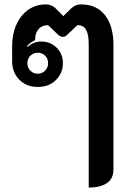

<svg xmlns="http://www.w3.org/2000/svg" viewBox="-20 -613 589 870"><path d="M382 -414Q382 -456 370.5 -477.5Q359 -499 331 -499L283 -454Q275 -446 264 -446Q255 -446 245 -454L198 -499Q170 -499 154.5 -481Q139 -463 139 -431Q116 -420 102 -404L105 -401Q134 -425 166 -425Q208 -425 236.5 -397Q265 -369 265 -327Q265 -282 233.5 -250.5Q202 -219 151 -219Q100 -219 67.5 -252Q35 -285 35 -335V-404Q35 -459 54.5 -502Q74 -545 108.5 -569Q143 -593 188 -593Q212 -593 230 -577L267 -540L305 -577Q323 -593 347 -593Q418 -593 456 -544Q494 -495 494 -409V155Q494 197 464 217Q434 237 382 237ZM198 -327Q198 -347 184.5 -360.5Q171 -374 151 -374Q131 -374 117.5 -360.5Q104 -347 104 -327Q104 -307 117.5 -293Q131 -279 151 -279Q171 -279 184.5 -293Q198 -307 198 -327Z"/></svg>

Font: K2D SemiBold
Style: Regular
Weight: 600
Designer: Katatrad Aksorn Co.,Ltd.
Foundry: Cadson Demak Co.,Ltd.
Version: Version 1.000; ttfautohint (v1.6)